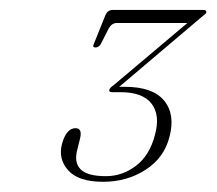

<svg xmlns="http://www.w3.org/2000/svg" viewBox="-20 -720 424 376"><path d="M312 -452.5Q302 -411.5 265.5 -387.8Q229 -364 182 -364Q133.5 -364 113.5 -386.5Q93.5 -409 101.5 -438.5Q110 -469 128 -469Q142 -469 136.5 -447.5L131.5 -427.5Q124.5 -402 137.8 -388.5Q151 -375 187.5 -375Q219.5 -375 246.2 -395.2Q273 -415.5 283.5 -456Q294 -494.5 276.8 -517Q259.5 -539.5 216 -539.5H200.5Q192 -539.5 194.5 -545Q195 -548 203.5 -554L347 -675H209Q199 -675 193 -664.5L177 -633Q172.5 -627 167 -627Q160 -627 164 -634.5L186.5 -690.5Q191 -700.5 200.5 -700.5H378.5Q385 -700.5 384 -695Q382 -692 374 -686L213.5 -550Q216.5 -550 220 -550Q223.5 -550 224.5 -550Q279 -550 301.2 -523.2Q323.5 -496.5 312 -452.5Z"/></svg>

Font: Fraunces 72pt Thin
Style: Italic
Weight: 100
Italic angle: -16°
Version: Version 1.000;[b76b70a41]